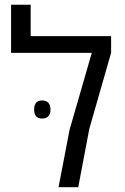

<svg xmlns="http://www.w3.org/2000/svg" viewBox="-20 -784 524 804"><path d="M271.5 -241.2 364.3 -562.5H26.4V-764.2H108.4V-632.8H445.3V-563L354 -244.6L307.6 0H225.1ZM123 -325.2Q123 -363.3 156.2 -363.3Q173.3 -363.3 182.4 -353.5Q191.4 -343.8 191.4 -325.2Q191.4 -306.6 182.4 -297.1Q173.3 -287.6 156.2 -287.6Q123 -287.6 123 -325.2Z"/></svg>

Font: Viking Open Sans
Style: Regular
Weight: 400
Foundry: Ascender Corporation
Version: Version 2.001